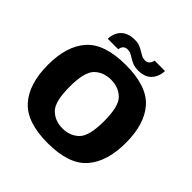

<svg xmlns="http://www.w3.org/2000/svg" viewBox="-191 -889 1049 1049"><g transform="rotate(45 334.0 -364.0)"><path d="M329 5Q491.5 5 560.8 -73.8Q630 -152.5 630 -299Q630 -445 560.8 -522.2Q491.5 -599.5 329 -599.5Q166 -599.5 96.5 -522.2Q27 -445 27 -299Q27 -152.5 96.5 -73.8Q166 5 329 5ZM329 -109Q270.5 -109 233 -146Q195.5 -183 195.5 -298Q195.5 -412.5 233 -449Q270.5 -485.5 329 -485.5Q387 -485.5 424.5 -449Q462 -412.5 462 -298Q462 -183 424.5 -146Q387 -109 329 -109ZM397 -625Q424.5 -625 443.5 -632.5Q462.5 -640 474.2 -652.2Q486 -664.5 492.2 -678.5Q498.5 -692.5 501 -705.2Q503.5 -718 503.5 -727H422.5Q422 -720 418.2 -711.5Q414.5 -703 406.2 -696.8Q398 -690.5 384.5 -690.5Q370 -690.5 357.8 -696.8Q345.5 -703 333 -711Q320.5 -719 305 -725.2Q289.5 -731.5 267 -731.5Q238.5 -731.5 219 -724Q199.5 -716.5 187.2 -704.5Q175 -692.5 168.8 -678.8Q162.5 -665 160 -652.2Q157.5 -639.5 157.5 -630.5H239Q239 -637.5 242.5 -646Q246 -654.5 254.2 -660.5Q262.5 -666.5 277 -666.5Q291 -666.5 303 -660.2Q315 -654 328 -645.8Q341 -637.5 357.5 -631.2Q374 -625 397 -625Z"/></g></svg>

Font: Anybody UltraCondensed Thin
Style: Bold
Weight: 700
Version: Version 1.111